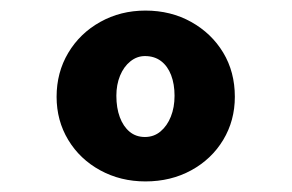

<svg xmlns="http://www.w3.org/2000/svg" viewBox="-20 -736 552 363"><path d="M255 -393Q208 -393 169.5 -414Q131 -435 109 -471.5Q87 -508 87 -553Q87 -599 109 -636Q131 -673 169.5 -694.5Q208 -716 255 -716Q303 -716 341.5 -694.5Q380 -673 402 -636.5Q424 -600 424 -553Q424 -508 402 -471.5Q380 -435 341.5 -414Q303 -393 255 -393ZM254 -477Q271 -477 283.5 -487.5Q296 -498 303 -515.5Q310 -533 310 -555Q310 -577 303.5 -594Q297 -611 284.5 -620.5Q272 -630 254 -630Q239 -630 226.5 -620Q214 -610 207 -593Q200 -576 200 -555Q200 -532 206.5 -514.5Q213 -497 225 -487Q237 -477 254 -477Z"/></svg>

Font: Lexend Giga
Style: Bold
Weight: 700
Version: Version 1.007